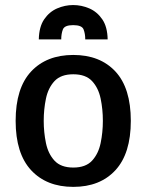

<svg xmlns="http://www.w3.org/2000/svg" viewBox="-20 -729 581 761"><path d="M270.5 11.7Q164.6 11.7 103.3 -54.4Q42 -120.6 42 -250Q42 -379.9 103.3 -445.6Q164.6 -511.2 270.5 -511.2Q376.5 -511.2 437.5 -445.6Q498.5 -379.9 498.5 -250Q498.5 -120.6 437.5 -54.4Q376.5 11.7 270.5 11.7ZM270.5 -64.9Q319.8 -64.9 345 -92.3Q370.1 -119.6 378.9 -162.1Q387.7 -204.6 387.7 -250Q387.7 -295.9 378.9 -338.1Q370.1 -380.4 345 -407.5Q319.8 -434.6 270.5 -434.6Q221.2 -434.6 196 -407.5Q170.9 -380.4 162.1 -338.1Q153.3 -295.9 153.3 -250Q153.3 -204.6 162.1 -162.1Q170.9 -119.6 196 -92.3Q221.2 -64.9 270.5 -64.9ZM133.8 -572.8Q134.8 -622.6 155 -652.3Q175.3 -682.1 206.3 -695.6Q237.3 -709 270 -709Q303.2 -709 334.2 -695.6Q365.2 -682.1 385.5 -652.3Q405.8 -622.6 406.7 -572.8H317.9Q317.9 -595.2 311.3 -612.3Q304.7 -629.4 270 -629.4Q235.8 -629.4 229.2 -612.3Q222.7 -595.2 222.7 -572.8Z"/></svg>

Font: Pontano Sans
Style: Bold
Weight: 700
Designer: Vernon Adams
Foundry: Vernon Adams
Version: Version 2.001